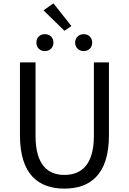

<svg xmlns="http://www.w3.org/2000/svg" viewBox="-20 -1102 761 1135"><path d="M361 13C510 13 624 -67 624 -302V-733H535V-300C535 -124 458 -68 361 -68C265 -68 190 -124 190 -300V-733H98V-302C98 -67 211 13 361 13ZM245 -800C275 -800 296 -821 296 -850C296 -880 275 -900 245 -900C216 -900 195 -880 195 -850C195 -821 216 -800 245 -800ZM361 -920 402 -948 296 -1082 237 -1041ZM475 -800C504 -800 525 -821 525 -850C525 -880 504 -900 475 -900C446 -900 424 -880 424 -850C424 -821 446 -800 475 -800Z"/></svg>

Font: Source Han Sans JP
Style: Regular
Weight: 400
Designer: Ryoko NISHIZUKA 西塚涼子 (kana, bopomofo & ideographs); Paul D. Hunt (Latin, Greek & Cyrillic); Sandoll Communications 산돌커뮤니
Foundry: Adobe
Version: Version 2.004;hotconv 1.0.118;makeotfexe 2.5.65603